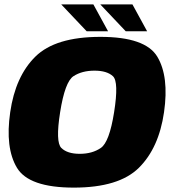

<svg xmlns="http://www.w3.org/2000/svg" viewBox="-20 -849 789 875"><path d="M316.5 6Q521.5 6 612.8 -84.2Q704 -174.5 727.5 -337.5Q751 -500.5 696.8 -590.8Q642.5 -681 437.5 -681Q232.5 -681 141.2 -591Q50 -501 26.5 -337.5Q3 -175 57.2 -84.5Q111.5 6 316.5 6ZM343.5 -148Q286.5 -148 259.5 -174.8Q232.5 -201.5 254 -337.5Q276 -476.5 314.8 -501.8Q353.5 -527 410.5 -527Q467.5 -527 494.8 -501.5Q522 -476 500 -337.5Q478.5 -201.5 439.5 -174.8Q400.5 -148 343.5 -148ZM553 -706.5H650.5L583.5 -829H437ZM375 -706.5H472.5L405.5 -829H259Z"/></svg>

Font: Anybody UltraCondensed Thin Black
Style: Italic
Weight: 900
Italic angle: -10°
Version: Version 1.111